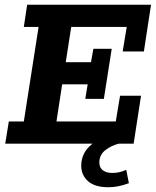

<svg xmlns="http://www.w3.org/2000/svg" viewBox="-20 -603 654 806"><path d="M2 0 17 -93H80L142 -490H80L94 -583H614L584 -387H495L512 -490H279L256 -342H362L372 -398H449L416 -188H338L348 -249H241L217 -93H466L484 -201H572L541 0ZM435 183Q378 183 349.5 157.5Q321 132 321 93Q321 43 358 9Q395 -25 448 -37L479 0Q447 8 422 27.5Q397 47 397 80Q397 101 412 112Q427 123 450 123Q467 123 480.5 120Q494 117 510 110L521 166Q497 175 476 179Q455 183 435 183Z"/></svg>

Font: Rokkitt SemiBold
Style: Bold Italic
Weight: 700
Italic angle: -9°
Version: Version 3.103